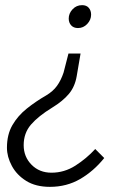

<svg xmlns="http://www.w3.org/2000/svg" viewBox="-20 -538 531 746"><path d="M247 -466Q247 -486 262 -502Q277 -518 299 -518Q316 -518 325 -507.5Q334 -497 334 -481Q334 -461 319 -445Q304 -429 283 -429Q266 -429 256.5 -439.5Q247 -450 247 -466ZM7 36Q7 -15 28 -51.5Q49 -88 84 -116Q119 -144 159 -167Q186 -183 201.5 -204.5Q217 -226 227 -256L246 -330H293L278 -242Q271 -201 247.5 -173Q224 -145 183 -120Q129 -87 100.5 -54Q72 -21 72 26Q72 71 102.5 102Q133 133 180 133Q230 133 273 105.5Q316 78 350 41L385 76Q344 127 291.5 157.5Q239 188 174 188Q119 188 82 165Q45 142 26 106.5Q7 71 7 36Z"/></svg>

Font: Radio Canada Light
Style: Italic
Weight: 300
Italic angle: -12°
Designer: Charles Daoud, Etienne Aubert Bonn, Alexandre Saumier Demers, Jacques Le Bailly
Foundry: Radio-Canada
Version: Version 2.104; ttfautohint (v1.8.4.7-5d5b);gftools[0.9.28.de